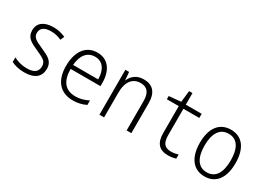

<svg xmlns="http://www.w3.org/2000/svg" viewBox="-20 -1313 2689 1968"><g transform="rotate(30 1325.0 -329.5)"><path d="M252 10C376 10 438 -44 438 -137C438 -229 375 -255 290 -294C207 -331 164 -349 164 -407C164 -464 208 -493 284 -493C326 -493 367 -484 408 -465L428 -511C383 -531 338 -542 285 -542C173 -542 109 -492 109 -406C109 -317 171 -290 256 -252C343 -212 382 -195 382 -136C382 -76 348 -39 255 -39C195 -39 143 -55 99 -78V-24C135 -5 189 10 252 10Z M829 10C885 10 935 -2 982 -25V-78C931 -53 886 -39 830 -39C711 -39 650 -112 648 -259H1002V-297C1002 -437 938 -542 805 -542C667 -542 592 -429 592 -262C592 -94 673 10 829 10ZM947 -307H650C659 -428 717 -493 805 -493C900 -493 946 -416 947 -307Z M1139 0H1194V-292C1194 -424 1251 -493 1344 -493C1421 -493 1461 -448 1461 -348V0H1517V-356C1517 -484 1456 -542 1354 -542C1271 -542 1218 -498 1194 -439H1191L1183 -532H1139Z M1955 10C1990 10 2020 4 2046 -4V-53C2019 -44 1990 -39 1961 -39C1881 -39 1854 -85 1854 -173V-483H2042V-532H1854V-669H1814L1799 -534L1658 -521V-483H1799V-165C1799 -45 1851 10 1955 10Z M2386 10C2521 10 2596 -93 2596 -266C2596 -436 2524 -542 2386 -542C2253 -542 2174 -443 2174 -267C2174 -93 2251 10 2386 10ZM2385 -38C2282 -38 2230 -123 2230 -267C2230 -412 2284 -494 2386 -494C2493 -494 2539 -405 2539 -267C2539 -123 2490 -38 2385 -38Z"/></g></svg>

Font: Noto Sans Mono Condensed Light
Style: Regular
Weight: 300
Width: 3
Designer: Monotype Design Team
Foundry: Monotype Imaging Inc.
Version: Version 2.014